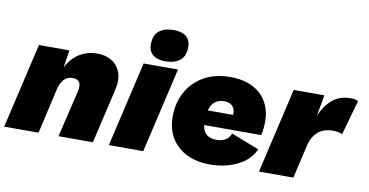

<svg xmlns="http://www.w3.org/2000/svg" viewBox="-81 -911 2134 1111"><g transform="rotate(10 985.5 -356.0)"><path d="M-10 0 106 -500H285L269 -397Q297 -452 343 -481Q389 -510 448 -510Q499 -510 535 -487Q571 -464 585.5 -421Q600 -378 585 -318L511 0H309L375 -277Q390 -346 332 -346Q299 -346 280 -323.5Q261 -301 252 -264L192 0Z M923 -500 807 0H605L721 -500ZM842 -534Q794 -534 768.5 -555.5Q743 -577 743 -616Q743 -672 775 -696.5Q807 -721 860 -721Q907 -721 933 -700Q959 -679 959 -639Q959 -584 927 -559Q895 -534 842 -534Z M1198 9Q1122 9 1064 -19Q1006 -47 973 -100Q940 -153 940 -229Q940 -307 974.5 -371Q1009 -435 1074 -472.5Q1139 -510 1230 -510Q1308 -510 1362 -482Q1416 -454 1444 -404.5Q1472 -355 1472 -292Q1472 -273 1470 -251Q1468 -229 1463 -210H1128Q1133 -171 1155 -154.5Q1177 -138 1211 -138Q1277 -138 1296 -190L1460 -126Q1434 -63 1362.5 -27Q1291 9 1198 9ZM1220 -366Q1152 -366 1134 -297H1282Q1283 -301 1283 -306Q1283 -334 1266 -350Q1249 -366 1220 -366Z M1487 0 1603 -500H1783L1761 -376Q1786 -437 1829 -473.5Q1872 -510 1937 -510Q1953 -510 1963.5 -507.5Q1974 -505 1981 -501L1923 -296Q1914 -301 1901.5 -304Q1889 -307 1870 -307Q1811 -307 1779 -277.5Q1747 -248 1736 -203L1689 0Z"/></g></svg>

Font: Prodigy Sans ExtraBold
Style: Italic
Weight: 800
Italic angle: -13°
Designer: Wei Huang
Foundry: Wei Huang
Version: Version 1.003; ttfautohint (v1.8.3)